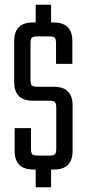

<svg xmlns="http://www.w3.org/2000/svg" viewBox="-20 -717 367 812"><path d="M140 -350H208Q287 -350 287 -271V-79Q287 0 208 0H196V75H131V0H121Q42 0 42 -79V-175H111V-90Q111 -70 116.5 -64.5Q122 -59 142 -59H187Q206 -59 212 -64.5Q218 -70 218 -90V-260Q218 -280 212 -285.5Q206 -291 187 -291H119Q40 -291 40 -370V-543Q40 -622 119 -622H131V-697H196V-622H207Q286 -622 286 -543V-447H217V-532Q217 -552 211.5 -557.5Q206 -563 186 -563H140Q120 -563 114.5 -557.5Q109 -552 109 -532V-381Q109 -362 114.5 -356Q120 -350 140 -350Z"/></svg>

Font: Teko Light
Style: Regular
Weight: 300
Designer: Manushi Parikh, Jonny Pinhorn
Foundry: Indian Type Foundry
Version: Version 1.105;PS 1.0;hotconv 1.0.78;makeotf.lib2.5.61930; tt